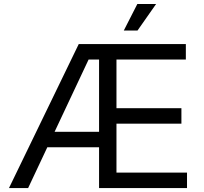

<svg xmlns="http://www.w3.org/2000/svg" viewBox="-20 -950 1030 970"><path d="M25.4 0 377.9 -727.5H918.9V-649.4H568.4V-403.3H896.5V-325.2H568.4V-78.1H924.8V0H480.5V-649.4H427.7L122.1 0ZM192.4 -206.1V-284.2H524.4V-206.1ZM605.5 -795.9 673.8 -929.7H768.6L674.8 -795.9Z"/></svg>

Font: Inter
Style: Regular
Weight: 400
Designer: Rasmus Andersson
Foundry: rsms
Version: Version 4.000;git-8c9346024